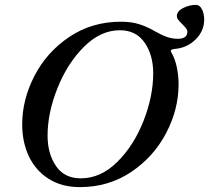

<svg xmlns="http://www.w3.org/2000/svg" viewBox="-20 -753 857 787"><path d="M71 -243Q71 -345 121.5 -442.5Q172 -540 264.5 -602Q357 -664 476 -664Q519 -664 551.5 -653.5Q584 -643 613 -626Q641 -610 663 -602Q685 -594 709 -594Q748 -594 748 -623Q748 -630 743 -636.5Q738 -643 728 -653Q716 -665 710.5 -672Q705 -679 705 -687Q705 -707 730.5 -720Q756 -733 783 -733Q799 -733 808 -714.5Q817 -696 817 -673Q817 -626 781.5 -591Q746 -556 693 -552Q685 -551 681.5 -548Q678 -545 683 -537Q697 -513 704.5 -478.5Q712 -444 712 -407Q712 -305 661 -207.5Q610 -110 517.5 -48Q425 14 307 14Q233 14 179.5 -20Q126 -54 98.5 -112Q71 -170 71 -243ZM608 -453Q608 -527 573 -578Q538 -629 471 -629Q392 -629 324 -561Q256 -493 215.5 -391.5Q175 -290 175 -197Q175 -123 209.5 -72.5Q244 -22 311 -22Q393 -22 461 -89.5Q529 -157 568.5 -258Q608 -359 608 -453Z"/></svg>

Font: EB Garamond Medium
Style: Italic
Weight: 500
Italic angle: -17.2°
Designer: Georg Duffner and Octavio Pardo
Foundry: Georg Duffner
Version: Version 1.000